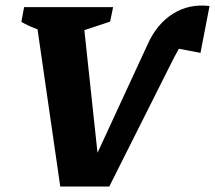

<svg xmlns="http://www.w3.org/2000/svg" viewBox="-20 -681 785 701"><path d="M379 0H200L117 -574Q86 -585 58 -601L68 -655H393L382 -602L288 -571L336 -123L519 -519Q552 -593 611 -630.5Q670 -668 745 -659L712 -488L633 -503Q624 -487 614 -468Z"/></svg>

Font: Piazzolla
Style: Bold Italic
Weight: 700
Italic angle: -11.3°
Designer: Juan Pablo del Peral
Foundry: Huerta Tipografica
Version: Version 1.330